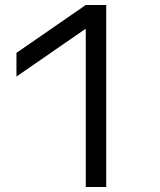

<svg xmlns="http://www.w3.org/2000/svg" viewBox="-20 -750 640 770"><path d="M324 0V-633H321L46 -443V-538L324 -730H406V0Z"/></svg>

Font: M PLUS Code Latin Expanded
Style: Regular
Weight: 400
Width: 7
Designer: Coji Morishita
Foundry: UNDERFOREST DESIGN
Version: Version 1.002; ttfautohint (v1.8.3)